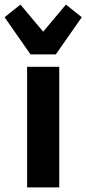

<svg xmlns="http://www.w3.org/2000/svg" viewBox="-57 -816 376 836"><path d="M201 0H61V-525H201ZM186 -579H76L-37 -741L32 -796L131 -678L230 -796L299 -741Z"/></svg>

Font: IBM Plex Sans Condensed
Style: Bold
Weight: 700
Width: 3
Designer: Mike Abbink, Paul van der Laan, Pieter van Rosmalen
Foundry: Bold Monday
Version: Version 3.201